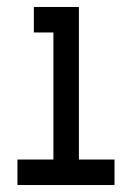

<svg xmlns="http://www.w3.org/2000/svg" viewBox="-20 -530 378 550"><path d="M308 0V-73H206V-510H77V-437H133V-73H30V0Z"/></svg>

Font: Venice Serif Bold
Style: Regular
Weight: 700
Designer: Bruno Pierini
Foundry: Unio | Creative Solutions
Version: Version 1.000;PS 001.000;hotconv 1.0.70;makeotf.lib2.5.58329